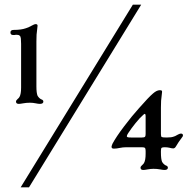

<svg xmlns="http://www.w3.org/2000/svg" viewBox="-20 -728 814 828"><path d="M49 -290Q49 -295 55.5 -300.5Q62 -306 64 -310Q71 -322 71 -350V-539Q71 -552 70 -561.5Q69 -571 65 -574Q61 -578 52 -578Q46 -578 43 -577H37Q25 -577 25 -588Q25 -599 39 -599Q71 -599 91 -606Q102 -609 115 -616.5Q128 -624 134 -624Q142 -624 142 -617Q142 -615 140 -599Q137 -583 137 -549V-355Q137 -327 142 -315Q148 -305 157 -300Q167 -297 167 -290Q167 -280 152 -280Q145 -280 133.5 -282.5Q122 -285 109 -285Q94 -285 80.5 -282.5Q67 -280 61 -280Q49 -280 49 -290ZM553 -708H589L105 80H69ZM586 -5Q586 -10 592.5 -15.5Q599 -21 601 -25Q608 -37 608 -65V-77Q608 -87 605 -90Q602 -93 592 -93H525Q510 -93 496 -90Q483 -87 471 -87Q461 -87 461 -95Q461 -98 465 -108Q481 -138 515.5 -183.5Q550 -229 579 -261Q621 -309 640 -325Q656 -339 669 -339Q675 -339 677 -337.5Q679 -336 679 -332Q679 -330 677 -314Q674 -298 674 -264V-150Q674 -139 677.5 -137Q681 -135 699 -135Q710 -135 717.5 -136Q725 -137 735 -141Q740 -144 748 -148Q756 -152 760 -152Q769 -152 769 -144Q769 -140 766 -137Q748 -113 739 -97Q734 -88 727 -88Q721 -88 710 -91Q701 -93 690 -93Q680 -93 677 -90.5Q674 -88 674 -77V-70Q674 -42 679 -30Q685 -20 694 -15Q704 -12 704 -5Q704 5 689 5Q683 5 670 2.5Q657 0 642 0Q630 0 617 2.5Q604 5 598 5Q586 5 586 -5ZM546 -135H592Q602 -135 605 -138Q608 -141 608 -150V-226Q608 -237 604 -237Q602 -237 596 -231Q583 -220 564.5 -197Q546 -174 533 -154Q527 -145 527 -141Q527 -137 531.5 -136Q536 -135 546 -135Z"/></svg>

Font: Raigarh Medium
Style: Regular
Weight: 500
Designer: jaikishan Patel
Foundry: MagicType
Version: Version 1.000